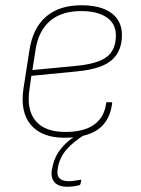

<svg xmlns="http://www.w3.org/2000/svg" viewBox="-20 -511 535 729"><path d="M225 12Q139 12 97.5 -36.5Q56 -85 69 -174L92 -322Q105 -405 155 -448Q205 -491 289 -491Q363 -491 403 -461.5Q443 -432 443 -378Q443 -317 404.5 -283Q366 -249 273 -240L99 -223L92 -172Q80 -95 115 -52.5Q150 -10 228 -10Q298 -10 337 -37.5Q376 -65 383 -119Q383 -123 387 -123H402Q406 -123 406 -119Q400 -75 379 -46Q358 -17 319 -2.5Q280 12 225 12ZM103 -245 270 -261Q352 -269 386 -295.5Q420 -322 420 -377Q420 -421 385 -445Q350 -469 288 -469Q214 -469 170 -431.5Q126 -394 115 -322ZM236 198Q202 198 187 181Q172 164 177 132L179 125Q186 84 214 50.5Q242 17 290 -9L305 -2Q257 28 232 57.5Q207 87 200 124L199 131Q195 154 205.5 165.5Q216 177 240 177Q254 177 264 175Q274 173 283 172Q286 171 287.5 171.5Q289 172 288 175L286 186Q285 191 281 192Q271 195 259 196.5Q247 198 236 198Z"/></svg>

Font: Sofia Sans Thin
Style: Italic
Weight: 250
Italic angle: -9°
Version: Version 4.100-B